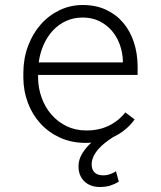

<svg xmlns="http://www.w3.org/2000/svg" viewBox="-20 -558 640 763"><path d="M319.8 9.8Q264.6 9.8 219.2 -10.7Q173.8 -31.2 141.4 -66.4Q108.9 -101.6 91.1 -148.7Q73.2 -195.8 72.8 -249V-270Q73.2 -326.7 91.6 -375.5Q109.9 -424.3 141.6 -460.4Q173.3 -496.6 216.3 -517.3Q259.3 -538.1 308.6 -538.1Q361.3 -538.1 401.9 -519Q442.4 -500 470 -467Q497.6 -434.1 512 -390.1Q526.4 -346.2 526.9 -295.9V-260.3H131.3V-249Q131.8 -207.5 145.5 -169.7Q159.2 -131.8 184.1 -103Q209 -74.2 244.1 -56.9Q279.3 -39.6 322.3 -39.6Q371.1 -39.1 410.6 -57.6Q450.2 -76.2 478 -111.3L515.1 -83.5Q499.5 -61.5 478 -43.7Q456.5 -25.9 429.7 -13.2Q413.6 -2.9 398.4 8.8Q383.3 20.5 371.1 34.4Q358.9 48.3 351.6 63.7Q344.2 79.1 344.2 96.7Q344.7 116.2 355.7 127.2Q366.7 138.2 387.7 138.7Q403.3 139.2 417 134.3Q430.7 129.4 440.9 122.6L452.1 163.6Q438 172.9 419.7 179Q401.4 185.1 376.5 185.1Q358.4 185.1 343 179.7Q327.6 174.3 316.2 163.6Q304.7 152.8 298.3 137.7Q292 122.6 292 102.5Q292 76.7 306.2 53Q320.3 29.3 342.8 8.8Q336.9 9.3 331.3 9.5Q325.7 9.8 319.8 9.8ZM308.6 -488.3Q272.9 -488.3 243.2 -474.9Q213.4 -461.4 190.9 -437.5Q168.5 -413.6 153.8 -381.1Q139.2 -348.6 133.8 -310.1H468.3V-316.4Q467.3 -349.1 456.3 -380.1Q445.3 -411.1 425 -435.1Q404.8 -459 375.5 -473.6Q346.2 -488.3 308.6 -488.3Z"/></svg>

Font: Roboto Mono Light
Style: Regular
Weight: 300
Designer: Google
Version: Version 2.000985; 2015; ttfautohint (v1.3)